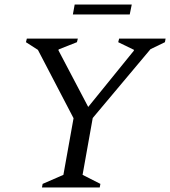

<svg xmlns="http://www.w3.org/2000/svg" viewBox="-20 -831 754 851"><path d="M166 0 169 -16 261 -56 306 -307 148 -610 95 -644 99 -660H325L321 -644L240 -612L239 -608L371 -357L573 -606L574 -610L504 -644L508 -660H714L711 -644L647 -613L391 -308L346 -56L425 -16L422 0ZM303 -767 311 -811H564L555 -767Z"/></svg>

Font: Spectral SC
Style: Italic
Weight: 400
Italic angle: -10°
Designer: Jean-Baptiste Levee
Foundry: Production Type
Version: Version 2.001